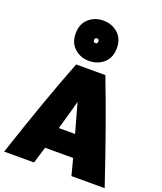

<svg xmlns="http://www.w3.org/2000/svg" viewBox="-185 -1165 1097 1298"><g transform="rotate(20 363.0 -516.0)"><path d="M726 15H487Q464 -76 456 -104H254Q250 -90 237 -48Q224 -6 218 15H3Q148 -422 259 -705H469Q591 -389 726 15ZM413 -261Q405 -288 391.5 -337.5Q378 -387 371 -410Q359 -458 355 -470Q348 -449 338 -409Q329 -374 296 -261ZM331 -757Q270 -757 227 -795.5Q184 -834 184 -902Q184 -970 227 -1008.5Q270 -1047 331 -1047Q394 -1047 437 -1008.5Q480 -970 480 -902Q480 -834 437 -795.5Q394 -757 331 -757ZM331 -919Q316 -919 316 -902Q316 -885 331 -885Q347 -885 347 -902Q347 -919 331 -919Z"/></g></svg>

Font: Repo
Style: ExtraBlack
Weight: 1000
Designer: Stefan Peev
Foundry: Context Ltd
Version: Version 001.000